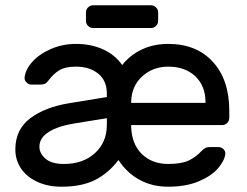

<svg xmlns="http://www.w3.org/2000/svg" viewBox="-20 -696 933 726"><path d="M305 -617V-649Q305 -660 313 -668Q321 -676 332 -676H551Q562 -676 570 -668Q578 -660 578 -649V-617Q578 -606 570 -598Q562 -590 551 -590H332Q321 -590 313 -598Q305 -606 305 -617ZM384 -329V-342Q384 -391 351.5 -417.5Q319 -444 267 -444Q227 -444 204.5 -430.5Q182 -417 162 -390Q156 -382 149 -379Q142 -376 130 -376H100Q89 -376 80.5 -384Q72 -392 73 -403Q76 -433 102.5 -462.5Q129 -492 173 -511Q217 -530 267 -530Q324 -530 369.5 -509.5Q415 -489 442 -450Q472 -488 516.5 -509Q561 -530 616 -530Q723 -530 785 -462Q847 -394 847 -277V-250Q847 -239 839 -231Q831 -223 820 -223H476V-217Q478 -151 516.5 -113.5Q555 -76 616 -76Q666 -76 693.5 -89Q721 -102 743 -126Q751 -134 757.5 -137Q764 -140 775 -140H805Q817 -140 825 -132Q833 -124 832 -113Q828 -86 802.5 -57.5Q777 -29 729.5 -9.5Q682 10 616 10Q555 10 507 -16.5Q459 -43 428 -91Q390 -41 339.5 -15.5Q289 10 212 10Q161 10 121 -8.5Q81 -27 59.5 -59Q38 -91 38 -131Q38 -206 94 -248.5Q150 -291 243 -306ZM757 -307V-310Q757 -371 718.5 -407.5Q680 -444 616 -444Q558 -444 517.5 -407Q477 -370 476 -310V-307ZM384 -249 266 -230Q201 -220 165 -197.5Q129 -175 129 -141Q129 -116 152 -96Q175 -76 222 -76Q294 -76 339 -117Q384 -158 384 -224Z"/></svg>

Font: Contemporary
Style: Regular
Weight: 400
Designer: Victor Tran
Foundry: Victor Tran
Version: Version 1.100